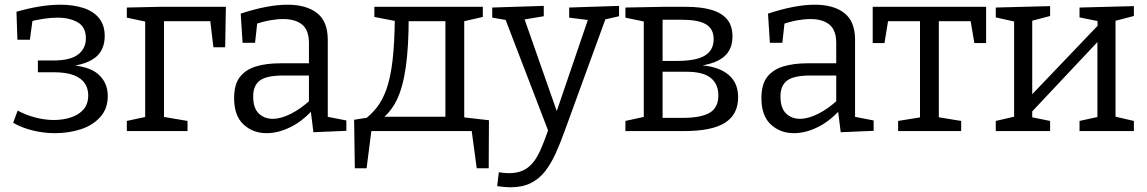

<svg xmlns="http://www.w3.org/2000/svg" viewBox="-20 -557 4876 816"><path d="M213 9Q167 9 121 -2Q75 -13 36 -35L55 -87Q90 -68 130.5 -57.5Q171 -47 209 -47Q248 -47 281.5 -58Q315 -69 335 -92Q355 -115 355 -152Q355 -180 341 -202Q327 -224 294.5 -237Q262 -250 207 -250H141V-300H207Q279 -300 312 -325.5Q345 -351 345 -394Q345 -442 310.5 -462Q276 -482 224 -482Q195 -482 164 -477Q133 -472 101 -464L120 -484L107 -388H54L50 -507Q98 -521 145.5 -529Q193 -537 237 -537Q290 -537 333 -523.5Q376 -510 400.5 -480.5Q425 -451 425 -404Q425 -346 387.5 -314.5Q350 -283 270 -274L268 -281Q357 -277 397.5 -241.5Q438 -206 438 -149Q438 -95 406 -59.5Q374 -24 323 -7.5Q272 9 213 9Z M940 -528 937 -356H887L872 -481L884 -467H671L677 -480V-47L665 -62L777 -43V0H519V-43L607 -62L597 -47V-478L608 -463L519 -482V-525L659 -528Z M1373 -45 1360 -63 1452 -45V-1L1312 5L1300 -91L1307 -88Q1263 -40 1212 -15.5Q1161 9 1113 9Q1055 9 1015 -28Q975 -65 975 -140Q975 -199 1000 -230.5Q1025 -262 1069 -275Q1113 -288 1171 -288H1302L1293 -278V-374Q1293 -429 1264 -452.5Q1235 -476 1184 -476Q1157 -476 1126.5 -470.5Q1096 -465 1062 -453L1074 -466L1064 -375H1011L1003 -499Q1060 -518 1110 -527.5Q1160 -537 1202 -537Q1282 -537 1327.5 -501.5Q1373 -466 1373 -388ZM1056 -147Q1056 -98 1079.5 -75Q1103 -52 1139 -52Q1174 -52 1216.5 -73.5Q1259 -95 1299 -132L1293 -111V-245L1302 -236H1183Q1112 -236 1084 -214.5Q1056 -193 1056 -147Z M1488 158 1485 -48 1567 -61 1520 -42Q1555 -67 1580.5 -99Q1606 -131 1623 -179.5Q1640 -228 1648.5 -301.5Q1657 -375 1658 -482L1679 -464L1571 -485V-528H2032V-485L1936 -463L1953 -481V-45L1936 -60L2058 -46L2057 158H2006L1983 -14L2002 0H1539L1560 -14L1538 158ZM1595 -46 1597 -61H1889L1873 -47V-486L1887 -467H1700L1717 -487Q1717 -358 1704.5 -271Q1692 -184 1665.5 -130.5Q1639 -77 1595 -46Z M2093 234 2100 175Q2112 177 2122.5 178Q2133 179 2142 179Q2191 179 2221.5 156.5Q2252 134 2273 89Q2294 44 2316 -23L2313 7L2126 -480L2137 -471L2072 -482V-525L2291 -532V-488L2201 -473L2207 -482L2356 -57L2338 -61L2481 -480L2487 -471L2399 -482V-525L2611 -532V-488L2541 -472L2555 -481L2379 2Q2361 52 2341.5 95Q2322 138 2297 170.5Q2272 203 2236 221Q2200 239 2149 239Q2126 239 2093 234Z M2796 -528H2896Q2960 -528 3004 -515Q3048 -502 3070.5 -474.5Q3093 -447 3093 -402Q3093 -361 3073.5 -334Q3054 -307 3016 -292.5Q2978 -278 2920 -273L2924 -281Q2969 -281 3004 -273Q3039 -265 3064.5 -248Q3090 -231 3103.5 -205.5Q3117 -180 3117 -143Q3117 -71 3061.5 -35.5Q3006 0 2888 0H2638V-43L2725 -62L2716 -51V-473L2724 -464L2638 -482V-525ZM2880 -473H2782L2796 -487V-286L2782 -298H2855Q2939 -298 2976 -321Q3013 -344 3013 -390Q3013 -435 2980 -454Q2947 -473 2880 -473ZM2879 -56Q2960 -56 2996.5 -78Q3033 -100 3033 -151Q3033 -200 3000.5 -226Q2968 -252 2899 -252H2782L2796 -265V-43L2782 -56Z M3614 -45 3601 -63 3693 -45V-1L3553 5L3541 -91L3548 -88Q3504 -40 3453 -15.5Q3402 9 3354 9Q3296 9 3256 -28Q3216 -65 3216 -140Q3216 -199 3241 -230.5Q3266 -262 3310 -275Q3354 -288 3412 -288H3543L3534 -278V-374Q3534 -429 3505 -452.5Q3476 -476 3425 -476Q3398 -476 3367.5 -470.5Q3337 -465 3303 -453L3315 -466L3305 -375H3252L3244 -499Q3301 -518 3351 -527.5Q3401 -537 3443 -537Q3523 -537 3568.5 -501.5Q3614 -466 3614 -388ZM3297 -147Q3297 -98 3320.5 -75Q3344 -52 3380 -52Q3415 -52 3457.5 -73.5Q3500 -95 3540 -132L3534 -111V-245L3543 -236H3424Q3353 -236 3325 -214.5Q3297 -193 3297 -147Z M3797 0V-43L3908 -61L3890 -40V-481L3909 -467H3739L3757 -484L3739 -374H3689V-528H4171V-374H4121L4103 -481L4120 -467H3953L3970 -481V-40L3955 -61L4065 -43V0Z M4212 0V-43L4307 -65L4290 -47V-480L4311 -461L4212 -483V-525L4443 -531V-489L4348 -464L4367 -482V-141L4353 -142L4654 -457L4645 -438L4644 -480L4658 -465L4568 -483V-525L4799 -531V-489L4703 -464L4721 -482V-47L4704 -65L4799 -43V0H4568V-43L4659 -63L4644 -47V-399L4657 -392L4357 -73L4367 -91V-47L4359 -60L4443 -43V0Z"/></svg>

Font: Pack4
Style: Regular
Weight: 400
Version: Version 2.002